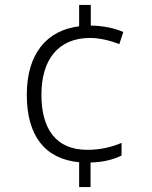

<svg xmlns="http://www.w3.org/2000/svg" viewBox="-20 -744 611 774"><path d="M346 -641V-724H299V-638C169 -622 88 -528 88 -362C88 -197 161 -103 299 -90V10H345V-89C397 -90 437 -101 470 -117V-168C430 -151 385 -140 332 -140C205 -140 147 -225 147 -362C147 -505 216 -591 343 -591C380 -591 424 -581 461 -566L477 -615C440 -631 397 -640 346 -641Z"/></svg>

Font: Noto Sans Gujarati Light
Style: Regular
Weight: 300
Designer: Jelle Bosma - Monotype Design Team, Universal Thirst
Foundry: Monotype Imaging Inc.
Version: Version 2.106